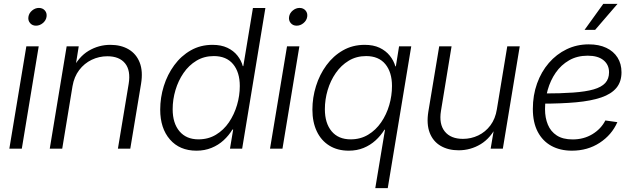

<svg xmlns="http://www.w3.org/2000/svg" viewBox="-20 -769 3275 993"><path d="M28.3 0 116.2 -529.3H180.2L92.8 0ZM166 -636.2Q147 -636.2 135.5 -649.7Q124 -663.1 127 -682.1Q129.9 -701.2 146 -714.6Q162.1 -728 181.2 -728Q200.7 -728 212.2 -714.6Q223.6 -701.2 220.7 -682.1Q217.8 -663.1 201.7 -649.7Q185.5 -636.2 166 -636.2Z M355 -323.2 301.8 0H237.3L324.7 -529.3H387.2L367.2 -404.3L352.5 -406.2Q386.2 -475.1 438.2 -506.1Q490.2 -537.1 550.8 -537.1Q606 -537.1 645.5 -513.7Q685.1 -490.2 702.6 -445.3Q720.2 -400.4 709.5 -335.4L653.8 0H589.8L645.5 -335.4Q656.7 -404.3 627 -441.2Q597.2 -478 535.2 -478Q492.2 -478 454.1 -459.7Q416 -441.4 389.6 -406.7Q363.3 -372.1 355 -323.2Z M996.1 10.3Q909.2 10.3 858.9 -47.6Q808.6 -105.5 808.6 -202.1Q808.6 -264.2 827.1 -323.7Q845.7 -383.3 881.1 -431.6Q916.5 -480 966.6 -508.5Q1016.6 -537.1 1079.1 -537.1Q1123.5 -537.1 1155.8 -522Q1188 -506.8 1208 -481.4Q1228 -456.1 1235.8 -426.8H1238.3L1288.1 -727.5H1352.5L1232.4 0H1169.4L1186 -99.1H1182.1Q1163.6 -68.4 1136.5 -43.5Q1109.4 -18.6 1074 -4.2Q1038.6 10.3 996.1 10.3ZM1006.3 -48.3Q1057.1 -48.3 1096.9 -72.3Q1136.7 -96.2 1164.1 -136.5Q1191.4 -176.8 1205.8 -225.6Q1220.2 -274.4 1220.2 -324.2Q1220.2 -395.5 1185.5 -437.3Q1150.9 -479 1085.9 -479Q1035.6 -479 996.1 -455.1Q956.5 -431.2 929.2 -391.4Q901.9 -351.6 887.5 -303Q873 -254.4 873 -204.1Q873 -131.8 908.2 -90.1Q943.4 -48.3 1006.3 -48.3Z M1376.5 0 1464.4 -529.3H1528.3L1440.9 0ZM1514.2 -636.2Q1495.1 -636.2 1483.6 -649.7Q1472.2 -663.1 1475.1 -682.1Q1478 -701.2 1494.1 -714.6Q1510.3 -728 1529.3 -728Q1548.8 -728 1560.3 -714.6Q1571.8 -701.2 1568.8 -682.1Q1565.9 -663.1 1549.8 -649.7Q1533.7 -636.2 1514.2 -636.2Z M1985.4 204.1H1920.9L1971.2 -98.1H1968.3Q1949.2 -67.4 1922.1 -42.7Q1895 -18.1 1860.4 -3.9Q1825.7 10.3 1783.7 10.3Q1725.6 10.3 1683.3 -15.9Q1641.1 -42 1618.4 -89.8Q1595.7 -137.7 1595.7 -202.1Q1595.7 -264.2 1614.3 -323.7Q1632.8 -383.3 1668.2 -431.6Q1703.6 -480 1753.7 -508.5Q1803.7 -537.1 1866.2 -537.1Q1911.1 -537.1 1943.1 -522Q1975.1 -506.8 1995.6 -481.4Q2016.1 -456.1 2024.9 -425.8H2027.3L2043.9 -529.3H2106.9ZM1793.5 -48.3Q1844.2 -48.3 1884 -72.3Q1923.8 -96.2 1951.4 -136.5Q1979 -176.8 1993.2 -225.6Q2007.3 -274.4 2007.3 -324.2Q2007.3 -395.5 1972.9 -437.3Q1938.5 -479 1873.5 -479Q1823.2 -479 1783.7 -455.1Q1744.1 -431.2 1716.6 -391.4Q1689 -351.6 1674.6 -303Q1660.2 -254.4 1660.2 -204.1Q1660.2 -131.8 1695.1 -90.1Q1730 -48.3 1793.5 -48.3Z M2352.1 8.3Q2298.3 8.3 2259 -14.6Q2219.7 -37.6 2202.4 -82.3Q2185.1 -127 2195.3 -191.4L2251.5 -529.3H2315.4L2260.7 -195.8Q2249.5 -127.4 2280.3 -89.1Q2311 -50.8 2374.5 -50.8Q2416.5 -50.8 2453.6 -68.6Q2490.7 -86.4 2516.4 -120.6Q2542 -154.8 2549.8 -204.1L2603.5 -529.3H2668L2580.6 0H2517.6L2538.6 -124.5H2552.2Q2518.6 -55.2 2466.1 -23.4Q2413.6 8.3 2352.1 8.3Z M2938 10.3Q2877 10.3 2831.5 -14.6Q2786.1 -39.6 2761 -87.6Q2735.8 -135.7 2735.8 -205.6Q2735.8 -276.4 2757.6 -337.2Q2779.3 -397.9 2818.6 -443.4Q2857.9 -488.8 2910.6 -514.2Q2963.4 -539.6 3024.9 -539.6Q3077.6 -539.6 3115.5 -521.7Q3153.3 -503.9 3173.8 -471.4Q3194.3 -439 3194.3 -395Q3194.3 -346.2 3168 -314.5Q3141.6 -282.7 3089.4 -264.9Q3037.1 -247.1 2960.2 -240Q2883.3 -232.9 2782.2 -232.9L2790 -285.6Q2880.4 -285.6 2944.8 -290.3Q3009.3 -294.9 3050 -306.6Q3090.8 -318.4 3110.4 -339.8Q3129.9 -361.3 3129.9 -395Q3129.9 -434.1 3101.3 -457.5Q3072.8 -481 3019.5 -481Q2964.8 -481 2923.3 -457Q2881.8 -433.1 2854.2 -393.3Q2826.7 -353.5 2812.7 -304.2Q2798.8 -254.9 2798.8 -204.1Q2798.8 -159.7 2813.5 -124.3Q2828.1 -88.9 2859.6 -68.4Q2891.1 -47.9 2941.4 -47.9Q2999 -47.9 3043.7 -75Q3088.4 -102.1 3110.8 -146L3172.9 -137.2Q3144 -71.3 3081.5 -30.5Q3019 10.3 2938 10.3ZM3003.4 -614.7 3100.1 -749H3173.8L3058.1 -614.7Z"/></svg>

Font: Inter 24pt Light
Style: Italic
Weight: 300
Italic angle: -9.3988°
Designer: Rasmus Andersson
Foundry: rsms
Version: Version 4.001;git-66647c0bb